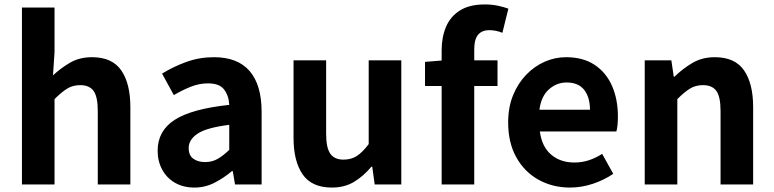

<svg xmlns="http://www.w3.org/2000/svg" viewBox="-20 -832 3490 866"><path d="M79 0V-798H226V-597L219 -492Q253 -524 295.5 -549Q338 -574 395 -574Q486 -574 527 -514.5Q568 -455 568 -349V0H421V-331Q421 -396 402 -422Q383 -448 342 -448Q308 -448 282.5 -432Q257 -416 226 -385V0Z M857 14Q807 14 769.5 -7.5Q732 -29 711.5 -67Q691 -105 691 -152Q691 -242 768 -291.5Q845 -341 1014 -359Q1012 -400 991 -428Q970 -456 918 -456Q879 -456 841 -441Q803 -426 764 -403L711 -500Q761 -531 820 -552.5Q879 -574 945 -574Q1052 -574 1106 -511.5Q1160 -449 1160 -327V0H1040L1030 -60H1026Q989 -29 947 -7.5Q905 14 857 14ZM905 -101Q937 -101 962 -115.5Q987 -130 1014 -156V-269Q911 -256 871 -229Q831 -202 831 -164Q831 -131 852 -116Q873 -101 905 -101Z M1477 14Q1386 14 1345 -45.5Q1304 -105 1304 -210V-560H1451V-229Q1451 -165 1470 -138.5Q1489 -112 1529 -112Q1564 -112 1589.5 -128.5Q1615 -145 1643 -182V-560H1790V0H1670L1659 -80H1655Q1619 -37 1576.5 -11.5Q1534 14 1477 14Z M1972 0V-444H1897V-553L1972 -559V-605Q1972 -664 1991.5 -710.5Q2011 -757 2054 -784.5Q2097 -812 2167 -812Q2199 -812 2226.5 -806Q2254 -800 2273 -793L2246 -684Q2232 -690 2216.5 -693Q2201 -696 2187 -696Q2154 -696 2136.5 -675.5Q2119 -655 2119 -608V-560H2224V-444H2119V0Z M2551 14Q2473 14 2409.5 -21Q2346 -56 2309 -122Q2272 -188 2272 -280Q2272 -348 2294 -402Q2316 -456 2353 -494.5Q2390 -533 2436.5 -553.5Q2483 -574 2533 -574Q2610 -574 2662 -539.5Q2714 -505 2740.5 -444.5Q2767 -384 2767 -307Q2767 -262 2760 -239H2415Q2424 -170 2466 -134.5Q2508 -99 2570 -99Q2605 -99 2635.5 -109Q2666 -119 2696 -138L2746 -48Q2705 -20 2654 -3Q2603 14 2551 14ZM2413 -337H2641Q2641 -393 2615 -426.5Q2589 -460 2535 -460Q2491 -460 2456 -429Q2421 -398 2413 -337Z M2888 0V-560H3008L3019 -486H3022Q3059 -522 3103 -548Q3147 -574 3204 -574Q3295 -574 3336 -514.5Q3377 -455 3377 -349V0H3230V-331Q3230 -396 3211 -422Q3192 -448 3151 -448Q3117 -448 3091.5 -432Q3066 -416 3035 -385V0Z"/></svg>

Font: Chiron Sans HK TT
Style: Bold
Weight: 700
Designer: Ryoko NISHIZUKA 西塚涼子 (kana, bopomofo & ideographs); Paul D. Hunt (Latin, Greek & Cyrillic); Sandoll Communications 산돌커뮤니
Foundry: Adobe
Version: Version 2.022;hotconv 1.0.109;makeotfexe 2.5.65596